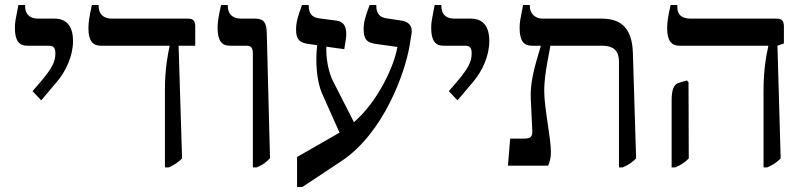

<svg xmlns="http://www.w3.org/2000/svg" viewBox="-20 -667 3251 773"><path d="M146 -263 211 -340C245 -381 274 -441 274 -502C274 -559 250 -592 200 -592H134C101 -592 81 -608 81 -643V-647H54C43 -591 40 -577 40 -555C40 -503 57 -483 89 -483H177C198 -483 203 -471 203 -452C203 -419 190 -392 142 -336L111 -300Z M644 7H659C682 -3 698 -14 713 -29L699 -483H766V-559C766 -584 758 -592 736 -592H430C395 -592 377 -612 377 -644V-647H350C339 -597 336 -578 336 -552C336 -503 354 -483 385 -483H663V-482C656 -449 644 -393 644 -304Z M998 7H1013C1040 -4 1052 -14 1067 -30L1054 -535C1053 -577 1041 -592 1007 -592H950C915 -592 897 -612 897 -644V-647H870C859 -597 856 -577 856 -555C856 -503 873 -483 905 -483H971C994 -483 998 -473 998 -447Z M1354 -18C1525 -131 1611 -375 1629 -483L1637 -532C1642 -562 1625 -580 1597 -584L1537 -593C1510 -597 1495 -611 1495 -643V-647H1468C1449 -595 1444 -576 1444 -551C1444 -505 1460 -495 1494 -490L1580 -478L1578 -468C1564 -398 1502 -259 1405 -175L1320 -342C1302 -378 1292 -433 1294 -479L1366 -469C1372 -505 1374 -516 1374 -530C1374 -563 1362 -580 1335 -584L1265 -593C1237 -597 1223 -612 1223 -643V-647H1196C1179 -601 1172 -577 1172 -548C1172 -508 1186 -495 1222 -490L1257 -485C1249 -420 1255 -340 1276 -292L1347 -133L1176 -35V86H1197Z M1822 -263 1887 -340C1921 -381 1950 -441 1950 -502C1950 -559 1926 -592 1876 -592H1810C1777 -592 1757 -608 1757 -643V-647H1730C1719 -591 1716 -577 1716 -555C1716 -503 1733 -483 1765 -483H1853C1874 -483 1879 -471 1879 -452C1879 -419 1866 -392 1818 -336L1787 -300Z M2541 -29 2528 -454C2525 -561 2473 -592 2403 -592H2164C2137 -592 2113 -610 2113 -643V-647H2086C2075 -591 2072 -577 2072 -555C2072 -502 2089 -483 2121 -483H2157V-481C2128 -386 2114 -329 2117 -268L2123 -141C2124 -116 2116 -109 2089 -109H2034L2025 0H2187C2194 -18 2198 -32 2198 -55C2198 -113 2171 -231 2171 -303C2171 -368 2193 -462 2196 -483H2402C2460 -483 2472 -454 2472 -417V7H2487C2510 -3 2526 -14 2541 -29Z M3054 7H3069C3092 -3 3108 -14 3123 -29L3110 -483L3136 -492V-559C3136 -584 3128 -592 3106 -592H2760C2729 -592 2707 -605 2707 -637V-647H2680C2669 -597 2666 -578 2666 -552C2666 -503 2684 -483 2715 -483H3073V-480C3066 -447 3054 -391 3054 -300ZM2684 7H2699C2722 -3 2738 -14 2753 -29L2752 -336L2746 -343L2714 -334C2693 -328 2684 -307 2684 -262Z"/></svg>

Font: Noto Serif Hebrew
Style: Regular
Weight: 400
Designer: Monotype Design Team
Foundry: Monotype Imaging Inc.
Version: Version 1.901